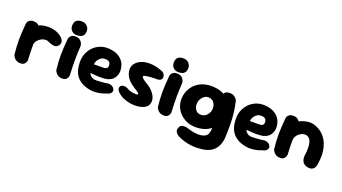

<svg xmlns="http://www.w3.org/2000/svg" viewBox="-67 -1322 3866 2172"><g transform="rotate(20 1866.0 -235.5)"><path d="M118 -55Q96 -53 83.5 -67.5Q71 -82 66 -102Q61 -122 60 -137.5Q59 -153 59 -153Q52 -183 49.5 -200Q47 -217 48 -227Q49 -237 50 -245.5Q51 -254 51 -266Q55 -325 79 -371Q103 -417 142 -447Q181 -477 228 -489Q286 -500 332 -494.5Q378 -489 411.5 -473Q445 -457 466 -437Q466 -437 471.5 -431Q477 -425 484 -414.5Q491 -404 494 -390.5Q497 -377 492.5 -362Q488 -347 471 -332Q456 -318 435 -318Q414 -318 395.5 -324Q377 -330 364 -336Q351 -342 351 -342Q337 -350 312 -348Q287 -346 262 -332Q240 -318 223.5 -298.5Q207 -279 203 -254Q201 -232 199 -214Q197 -196 196.5 -179.5Q196 -163 196 -144.5Q196 -126 197 -104Q197 -104 191 -93Q185 -82 168 -70.5Q151 -59 118 -55ZM130 -1Q105 -3 89 -12.5Q73 -22 63 -34.5Q53 -47 48.5 -56Q44 -65 44 -65Q38 -119 35.5 -163Q33 -207 33 -248Q33 -289 36 -335.5Q39 -382 44 -442Q44 -442 46 -451Q48 -460 55.5 -471.5Q63 -483 79 -492Q95 -501 123 -500Q152 -499 169.5 -487Q187 -475 195.5 -460Q204 -445 206.5 -433.5Q209 -422 209 -422Q206 -374 204.5 -333Q203 -292 203 -251.5Q203 -211 204 -165.5Q205 -120 208 -64Q208 -64 206.5 -54Q205 -44 197.5 -31Q190 -18 174.5 -8.5Q159 1 130 -1Z M634 -1Q609 -3 593 -12.5Q577 -22 567 -34.5Q557 -47 552.5 -56Q548 -65 548 -65Q542 -119 539.5 -163Q537 -207 537 -248Q537 -289 540 -335.5Q543 -382 548 -442Q548 -442 550 -451Q552 -460 559.5 -471.5Q567 -483 583 -492Q599 -501 627 -500Q656 -499 673.5 -487Q691 -475 699.5 -460Q708 -445 710.5 -433.5Q713 -422 713 -422Q710 -374 708.5 -333Q707 -292 707 -251.5Q707 -211 708 -165.5Q709 -120 712 -64Q712 -64 710.5 -54Q709 -44 701.5 -31Q694 -18 678.5 -8.5Q663 1 634 -1ZM633 -518Q592 -517 568 -541.5Q544 -566 544 -600Q544 -648 568 -666.5Q592 -685 632 -685Q673 -685 697 -659.5Q721 -634 721 -600Q721 -578 713.5 -559.5Q706 -541 687 -530Q668 -519 633 -518Z M977 11Q911 -2 870 -28.5Q829 -55 806.5 -90.5Q784 -126 775.5 -166Q767 -206 767 -246Q766 -298 784 -345Q802 -392 837 -428.5Q872 -465 920 -484.5Q968 -504 1026 -500Q1085 -496 1124.5 -477Q1164 -458 1187.5 -430.5Q1211 -403 1221 -371.5Q1231 -340 1232 -310Q1233 -263 1207.5 -223.5Q1182 -184 1121 -168Q1105 -165 1084 -163.5Q1063 -162 1040.5 -162Q1018 -162 997 -163.5Q976 -165 959 -166.5Q942 -168 931.5 -169Q921 -170 921 -170Q925 -160 934.5 -146.5Q944 -133 963 -123Q982 -113 1015 -113Q1054 -115 1079.5 -117Q1105 -119 1120 -121Q1135 -123 1141.5 -124.5Q1148 -126 1148 -126Q1148 -126 1156 -126Q1164 -126 1176 -124Q1188 -122 1201 -115Q1214 -108 1223 -94Q1234 -79 1232.5 -66.5Q1231 -54 1225.5 -45Q1220 -36 1214 -31.5Q1208 -27 1208 -27Q1208 -27 1187.5 -18.5Q1167 -10 1133.5 0Q1100 10 1059 14.5Q1018 19 977 11ZM926 -275 1048 -276Q1048 -276 1052 -277Q1056 -278 1063 -279.5Q1070 -281 1076.5 -285.5Q1083 -290 1087 -298Q1091 -306 1091 -318Q1091 -338 1083.5 -351.5Q1076 -365 1059 -371Q1042 -377 1011 -375Q992 -373 976 -362Q960 -351 948 -335Q936 -319 930 -302.5Q924 -286 926 -275Z M1462 -122Q1508 -117 1511 -128Q1514 -139 1480 -160Q1465 -170 1446.5 -181.5Q1428 -193 1409 -207.5Q1390 -222 1373 -241Q1356 -260 1343 -284Q1330 -308 1325 -339Q1318 -385 1341 -422Q1364 -459 1412.5 -480.5Q1461 -502 1529.5 -499.5Q1598 -497 1681 -463Q1681 -463 1686.5 -458.5Q1692 -454 1699 -445.5Q1706 -437 1710.5 -425Q1715 -413 1712 -397Q1710 -384 1702 -376.5Q1694 -369 1685 -365.5Q1676 -362 1669 -361Q1662 -360 1662 -360Q1662 -360 1657 -360.5Q1652 -361 1642.5 -360.5Q1633 -360 1620.5 -360Q1608 -360 1593.5 -359Q1579 -358 1563 -357Q1547 -356 1530 -353Q1512 -350 1501.5 -345.5Q1491 -341 1492 -332.5Q1493 -324 1509 -310.5Q1525 -297 1560 -276Q1610 -246 1640.5 -210Q1671 -174 1680.5 -137Q1690 -100 1675 -65Q1664 -38 1632.5 -21Q1601 -4 1558 1.5Q1515 7 1468 0.5Q1421 -6 1376.5 -25.5Q1332 -45 1300 -78Q1300 -78 1295 -84Q1290 -90 1285.5 -100Q1281 -110 1281.5 -122Q1282 -134 1292 -146Q1302 -157 1315 -159.5Q1328 -162 1341 -160Q1354 -158 1362 -155Q1370 -152 1370 -152Q1370 -152 1377 -148Q1384 -144 1397 -138Q1410 -132 1427 -127.5Q1444 -123 1462 -122Z M1857 -1Q1832 -3 1816 -12.5Q1800 -22 1790 -34.5Q1780 -47 1775.5 -56Q1771 -65 1771 -65Q1765 -119 1762.5 -163Q1760 -207 1760 -248Q1760 -289 1763 -335.5Q1766 -382 1771 -442Q1771 -442 1773 -451Q1775 -460 1782.5 -471.5Q1790 -483 1806 -492Q1822 -501 1850 -500Q1879 -499 1896.5 -487Q1914 -475 1922.5 -460Q1931 -445 1933.5 -433.5Q1936 -422 1936 -422Q1933 -374 1931.5 -333Q1930 -292 1930 -251.5Q1930 -211 1931 -165.5Q1932 -120 1935 -64Q1935 -64 1933.5 -54Q1932 -44 1924.5 -31Q1917 -18 1901.5 -8.5Q1886 1 1857 -1ZM1856 -518Q1815 -517 1791 -541.5Q1767 -566 1767 -600Q1767 -648 1791 -666.5Q1815 -685 1855 -685Q1896 -685 1920 -659.5Q1944 -634 1944 -600Q1944 -578 1936.5 -559.5Q1929 -541 1910 -530Q1891 -519 1856 -518Z M2362 213Q2292 217 2230 204Q2168 191 2114 165Q2114 165 2104 159.5Q2094 154 2082 142.5Q2070 131 2064 115Q2058 99 2066 77Q2073 55 2086.5 45.5Q2100 36 2114.5 35Q2129 34 2139.5 35Q2150 36 2150 36Q2185 46 2210.5 53Q2236 60 2259.5 63Q2283 66 2308 67Q2355 65 2381.5 51.5Q2408 38 2418.5 10.5Q2429 -17 2429 -58Q2433 -126 2432.5 -176.5Q2432 -227 2428.5 -270Q2425 -313 2420.5 -357.5Q2416 -402 2410 -456Q2410 -456 2416 -466.5Q2422 -477 2437 -486.5Q2452 -496 2482 -496Q2513 -497 2533.5 -483.5Q2554 -470 2563.5 -457Q2573 -444 2573 -444Q2591 -370 2599 -301Q2607 -232 2607.5 -158.5Q2608 -85 2604 5Q2593 104 2535 156Q2477 208 2362 213ZM2251 0Q2195 1 2148 -17.5Q2101 -36 2065 -69.5Q2029 -103 2009 -147.5Q1989 -192 1989 -242Q1990 -300 2011 -347Q2032 -394 2067.5 -428Q2103 -462 2151 -480Q2199 -498 2254 -499Q2339 -500 2395.5 -473.5Q2452 -447 2481 -391.5Q2510 -336 2510 -250Q2510 -200 2495 -155.5Q2480 -111 2449 -76.5Q2418 -42 2369 -21.5Q2320 -1 2251 0ZM2257 -152Q2277 -152 2295.5 -160.5Q2314 -169 2328.5 -184.5Q2343 -200 2351.5 -220Q2360 -240 2360 -261Q2360 -298 2347.5 -321.5Q2335 -345 2315 -356.5Q2295 -368 2268 -368Q2248 -368 2230.5 -357.5Q2213 -347 2199.5 -330.5Q2186 -314 2178.5 -293Q2171 -272 2171 -250Q2171 -222 2181.5 -199.5Q2192 -177 2211.5 -164.5Q2231 -152 2257 -152Z M2855 11Q2789 -2 2748 -28.5Q2707 -55 2684.5 -90.5Q2662 -126 2653.5 -166Q2645 -206 2645 -246Q2644 -298 2662 -345Q2680 -392 2715 -428.5Q2750 -465 2798 -484.5Q2846 -504 2904 -500Q2963 -496 3002.5 -477Q3042 -458 3065.5 -430.5Q3089 -403 3099 -371.5Q3109 -340 3110 -310Q3111 -263 3085.5 -223.5Q3060 -184 2999 -168Q2983 -165 2962 -163.5Q2941 -162 2918.5 -162Q2896 -162 2875 -163.5Q2854 -165 2837 -166.5Q2820 -168 2809.5 -169Q2799 -170 2799 -170Q2803 -160 2812.5 -146.5Q2822 -133 2841 -123Q2860 -113 2893 -113Q2932 -115 2957.5 -117Q2983 -119 2998 -121Q3013 -123 3019.5 -124.5Q3026 -126 3026 -126Q3026 -126 3034 -126Q3042 -126 3054 -124Q3066 -122 3079 -115Q3092 -108 3101 -94Q3112 -79 3110.5 -66.5Q3109 -54 3103.5 -45Q3098 -36 3092 -31.5Q3086 -27 3086 -27Q3086 -27 3065.5 -18.5Q3045 -10 3011.5 0Q2978 10 2937 14.5Q2896 19 2855 11ZM2804 -275 2926 -276Q2926 -276 2930 -277Q2934 -278 2941 -279.5Q2948 -281 2954.5 -285.5Q2961 -290 2965 -298Q2969 -306 2969 -318Q2969 -338 2961.5 -351.5Q2954 -365 2937 -371Q2920 -377 2889 -375Q2870 -373 2854 -362Q2838 -351 2826 -335Q2814 -319 2808 -302.5Q2802 -286 2804 -275Z M3586 -9Q3556 -18 3541.5 -34.5Q3527 -51 3522.5 -69Q3518 -87 3518 -100Q3518 -113 3518 -113Q3527 -170 3525 -224Q3523 -278 3505 -310Q3490 -334 3466 -341.5Q3442 -349 3415.5 -341.5Q3389 -334 3366 -313Q3343 -291 3334 -263Q3325 -235 3323.5 -207Q3322 -179 3320 -159Q3320 -136 3319.5 -122.5Q3319 -109 3319.5 -100.5Q3320 -92 3319 -80Q3319 -80 3318.5 -72.5Q3318 -65 3313.5 -54.5Q3309 -44 3296.5 -36Q3284 -28 3259 -26Q3239 -25 3223 -36.5Q3207 -48 3198 -59Q3189 -70 3189 -70Q3180 -83 3178 -96.5Q3176 -110 3177 -130Q3178 -150 3175 -181Q3170 -221 3169 -247Q3168 -273 3172 -293Q3176 -313 3185 -331.5Q3194 -350 3210 -374Q3232 -402 3265.5 -427Q3299 -452 3338.5 -469Q3378 -486 3420 -491.5Q3462 -497 3500 -486Q3523 -479 3550 -465.5Q3577 -452 3604 -428Q3631 -404 3653 -367.5Q3675 -331 3689 -277Q3700 -229 3700 -183Q3700 -137 3690 -72Q3690 -72 3687 -59Q3684 -46 3674 -31.5Q3664 -17 3643.5 -9Q3623 -1 3586 -9ZM3256 -1Q3231 -3 3215 -12.5Q3199 -22 3189 -34.5Q3179 -47 3174.5 -56Q3170 -65 3170 -65Q3164 -119 3161.5 -163Q3159 -207 3159 -248Q3159 -289 3162 -335.5Q3165 -382 3170 -442Q3170 -442 3172 -451Q3174 -460 3181.5 -471.5Q3189 -483 3205 -492Q3221 -501 3249 -500Q3278 -499 3295.5 -487Q3313 -475 3321.5 -460Q3330 -445 3332.5 -433.5Q3335 -422 3335 -422Q3332 -374 3330.5 -333Q3329 -292 3329 -251.5Q3329 -211 3330 -165.5Q3331 -120 3334 -64Q3334 -64 3332.5 -54Q3331 -44 3323.5 -31Q3316 -18 3300.5 -8.5Q3285 1 3256 -1Z"/></g></svg>

Font: Sour Gummy Black ExtraBold
Style: Regular
Weight: 800
Version: Version 1.000